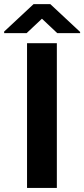

<svg xmlns="http://www.w3.org/2000/svg" viewBox="-60 -923 413 943"><path d="M187 -902.8H105L-39.6 -768.1V-760.3H70.8L146 -831.1L221.2 -760.3H333.5V-766.1ZM219.2 -710.9H72.8V0H219.2Z"/></svg>

Font: Roboto
Style: Bold
Weight: 700
Designer: Google
Version: Version 2.137; 2017